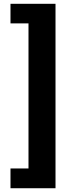

<svg xmlns="http://www.w3.org/2000/svg" viewBox="-20 -770 372 1010"><path d="M35.2 220.2V116.2H129.9V-647H35.2V-750H272V220.2Z"/></svg>

Font: Glacial Indifference
Style: Bold
Weight: 700
Version: Version 1.001